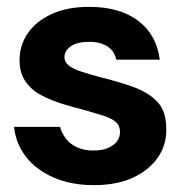

<svg xmlns="http://www.w3.org/2000/svg" viewBox="-20 -528 531 560"><path d="M254 12Q188 12 137 -10Q86 -32 56 -70.5Q26 -109 21 -158H155Q160 -140 172 -124Q184 -108 204.5 -98.5Q225 -89 252 -89Q279 -89 296.5 -97Q314 -105 322 -117Q330 -129 330 -142Q330 -162 317.5 -172.5Q305 -183 281.5 -190.5Q258 -198 227 -207Q194 -215 160.5 -225.5Q127 -236 99 -251Q71 -266 54 -291Q37 -316 37 -352Q37 -396 61 -431Q85 -466 130.5 -487Q176 -508 240 -508Q330 -508 383.5 -467Q437 -426 446 -354H319Q314 -379 293.5 -392.5Q273 -406 240 -406Q205 -406 186.5 -393Q168 -380 168 -361Q168 -347 180.5 -337Q193 -327 216 -319.5Q239 -312 272 -303Q325 -290 368.5 -274.5Q412 -259 438.5 -231.5Q465 -204 465 -152Q466 -105 440 -68Q414 -31 367 -9.5Q320 12 254 12Z"/></svg>

Font: DM Sans 36pt
Style: Bold
Weight: 700
Version: Version 4.004;gftools[0.9.30]